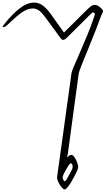

<svg xmlns="http://www.w3.org/2000/svg" viewBox="-320 -1444 811 1474"><path d="M118 -79Q118 -85 122 -113Q123 -116 126 -140L229 -883Q231 -902 281 -1012Q321 -1104 350 -1174Q379 -1244 403 -1316Q410 -1336 408 -1339Q407 -1342 403 -1345.5Q399 -1349 394 -1349Q389 -1349 372 -1332L188 -1149Q175 -1138 164 -1138Q158 -1138 153.5 -1141.5Q149 -1145 143 -1154L31 -1307Q2 -1347 -20.5 -1363Q-43 -1379 -68 -1379Q-109 -1379 -151.5 -1349Q-194 -1319 -243 -1272Q-270 -1245 -280 -1240Q-288 -1236 -294 -1236Q-300 -1236 -300 -1240Q-299 -1242 -297 -1245Q-295 -1248 -293 -1251Q-230 -1332 -171.5 -1378Q-113 -1424 -58 -1424Q-23 -1424 7.5 -1402.5Q38 -1381 76 -1328L171 -1194L332 -1354Q361 -1383 376 -1394.5Q391 -1406 408 -1406Q425 -1406 441 -1394Q457 -1382 467 -1369Q471 -1365 471 -1359Q471 -1354 465.5 -1342Q460 -1330 456 -1322Q429 -1244 358 -1071Q331 -1006 308.5 -949.5Q286 -893 284 -878L201 -265Q201 -263 195 -237L196 -236Q215 -255 227 -255Q239 -255 251 -238Q263 -221 271.5 -198Q280 -175 280 -162Q280 -149 269 -126Q221 -28 192 1Q184 10 177 10Q167 10 153 -6.5Q139 -23 128.5 -44.5Q118 -66 118 -79ZM190 -64 231 -139Q238 -151 238 -165Q238 -174 233.5 -182.5Q229 -191 223 -191Q220 -191 212 -181Q200 -165 187 -141.5Q174 -118 171 -112Q161 -91 161 -83Q161 -74 166 -63.5Q171 -53 177 -53Q183 -53 190 -64Z"/></svg>

Font: Charm
Style: Regular
Weight: 400
Designer: Katatrad Aksorn Co.,Ltd.
Foundry: Cadson Demak Co.,Ltd.
Version: Version 1.001